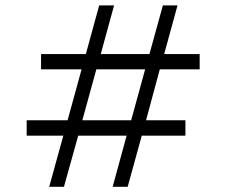

<svg xmlns="http://www.w3.org/2000/svg" viewBox="-20 -699 852 724"><path d="M274.9 -187.5H457.5L404.8 5.4H461.4L514.6 -187.5H679.2V-245.6H530.8L582.5 -437.5H732.9V-495.1H599.1L649.4 -678.7H594.2L543.5 -495.1H359.9L410.2 -678.7H354L303.7 -495.1H134.8V-437.5H287.6L234.9 -245.6H80.6V-187.5H218.8L165.5 5.4H221.2ZM474.6 -245.6H290.5L343.3 -437.5H527.3Z"/></svg>

Font: Estedad Regular
Style: Regular
Weight: 400
Designer: Amin Abedi
Version: Version 7.3